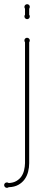

<svg xmlns="http://www.w3.org/2000/svg" viewBox="-78 -691 202 921"><path d="M62 91.8Q62 112.3 56.9 132.6Q51.8 152.8 40.3 168.9Q28.8 185.1 10 195.6Q-8.8 206.1 -36.1 207Q-40.5 210 -44.9 210Q-50.3 210 -54.2 206.1Q-58.1 202.1 -58.1 196.8Q-58.1 191.4 -54.2 187.7Q-50.3 184.1 -44.9 184.1Q-40.5 184.1 -36.1 187Q-14.2 186 0.7 177.2Q15.6 168.5 24.7 155.3Q33.7 142.1 37.6 125.5Q41.5 108.9 42 91.8V-487.8Q39.1 -492.7 39.1 -497.1Q39.1 -502.4 42.7 -506.1Q46.4 -509.8 51.8 -509.8Q57.1 -509.8 61 -506.1Q64.9 -502.4 64.9 -497.1Q64.9 -492.7 62 -487.8ZM62 -620.1Q64.9 -617.2 64.9 -612.3Q64.9 -606.9 61.3 -603Q57.6 -599.1 52.2 -599.1Q46.9 -599.1 43 -603Q39.1 -606.9 39.1 -612.3Q39.1 -617.2 42 -620.1V-648.9Q39.1 -653.8 39.1 -658.2Q39.1 -663.6 43 -667.2Q46.9 -670.9 52.2 -670.9Q57.6 -670.9 61.3 -667.2Q64.9 -663.6 64.9 -658.2Q64.9 -653.8 62 -648.9Z"/></svg>

Font: Wire One
Style: Regular
Weight: 400
Designer: Alexei Vanyashin, Gayaneh Bagdasaryan
Foundry: Cyreal Type Foundry
Version: Version 1.000